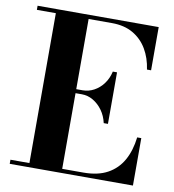

<svg xmlns="http://www.w3.org/2000/svg" viewBox="-83 -823 811 897"><g transform="rotate(10 322.0 -375.0)"><path d="M23 0V-19.5H113V-730.5H23V-750H597.5V-545H578Q570.5 -598.5 545.8 -640.5Q521 -682.5 479.5 -706.5Q438 -730.5 379.5 -730.5H268.5V-19.5H369Q437.5 -19.5 483.2 -44.5Q529 -69.5 554.8 -115.5Q580.5 -161.5 588 -225H607.5V0ZM422.5 -263.5Q415 -297 396.5 -322.8Q378 -348.5 352.5 -363.5Q327 -378.5 299 -378.5H243V-397.5H299Q327 -397.5 352.5 -411.2Q378 -425 396.5 -449.8Q415 -474.5 422.5 -508H442.5V-263.5Z"/></g></svg>

Font: Bodoni Moda 11pt
Style: Bold
Weight: 700
Designer: Owen Earl
Foundry: indestructible type
Version: Version 2.004